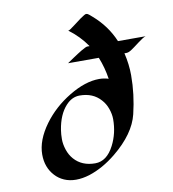

<svg xmlns="http://www.w3.org/2000/svg" viewBox="-89 -884 875 973"><g transform="rotate(-10 348.5 -398.0)"><path d="M475.1 -463.9Q466.3 -522.9 444.3 -577.1H286.1Q290.5 -580.1 299.3 -586.2Q308.1 -592.3 319.1 -599.6Q330.1 -606.9 342 -614.7Q354 -622.6 364.7 -628.9Q389.6 -643.6 396.5 -643.6H408.7Q370.1 -699.7 314.9 -740.2L317.4 -739.7Q322.3 -739.7 350.1 -761Q377.9 -782.2 388.7 -790Q413.1 -807.1 418.7 -807.1Q424.3 -807.1 428.2 -804.7Q432.1 -802.2 436 -799.1Q439.9 -795.9 443.6 -792.5Q447.3 -789.1 449.2 -787.6Q519.5 -727.1 554.7 -643.6H696.8Q684.6 -640.6 655.3 -618.2Q626 -595.7 611.6 -586.4Q597.2 -577.1 586.4 -577.1H576.2Q590.3 -517.6 590.3 -461.9Q590.3 -363.8 566.4 -265.1Q543 -168 433.6 -78.6Q365.2 -22.9 293.5 0Q257.3 11.2 224.1 11.2Q190.9 11.2 163.6 -0.7Q136.2 -12.7 117.2 -33.7Q76.7 -77.6 76.7 -144Q76.7 -217.3 134.8 -296.9Q189 -370.6 271.5 -420.4Q355.5 -471.2 427.2 -471.2Q451.7 -471.2 475.1 -463.9ZM461.9 -258.3Q461.9 -284.2 451.9 -312.5Q441.9 -340.8 422.9 -361.3Q383.3 -405.8 315.4 -405.8Q274.9 -405.8 243.7 -371.1Q204.1 -327.6 191.9 -250Q188.5 -228.5 188.5 -202.9Q188.5 -177.2 198 -148.4Q207.5 -119.6 226.1 -98.6Q265.6 -53.7 334 -53.7Q394 -53.7 430.7 -125.5Q461.9 -186 461.9 -258.3Z"/></g></svg>

Font: Fondamento
Style: Italic
Weight: 400
Italic angle: -12°
Version: Version 1.000